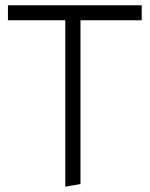

<svg xmlns="http://www.w3.org/2000/svg" viewBox="-20 -701 562 721"><path d="M225.1 0 282.2 -9.8V-625H512.2V-681.2H9.8V-625H225.1Z"/></svg>

Font: Comic Neue Angular
Style: Regular
Weight: 400
Designer: Craig Rozynski
Foundry: Craig Rozynski
Version: Version 2.003